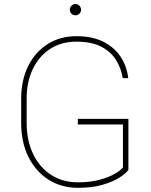

<svg xmlns="http://www.w3.org/2000/svg" viewBox="-20 -895 727 925"><path d="M598.6 -322.3V-76.2Q587.4 -60.1 556.4 -40Q525.4 -20 475.3 -5.1Q425.3 9.8 356 9.8Q274.9 9.8 213.1 -29.8Q151.4 -69.3 116.7 -139.6Q82 -210 82 -302.7V-418.9Q82 -508.8 115.7 -576.7Q149.4 -644.5 209.5 -682.6Q269.5 -720.7 347.7 -720.7Q424.8 -720.7 478 -693.8Q531.2 -667 561.3 -621.3Q591.3 -575.7 597.7 -518.6H571.3Q564 -564.9 539.6 -605Q515.1 -645 468.5 -669.7Q421.9 -694.3 347.7 -694.3Q275.4 -694.3 221.4 -659.2Q167.5 -624 137.9 -562Q108.4 -500 108.4 -419.9V-302.7Q108.4 -219.2 138.9 -154.5Q169.4 -89.8 225.1 -53.2Q280.8 -16.6 356 -16.6Q414.1 -16.6 458.7 -28.6Q503.4 -40.5 532.5 -57.4Q561.5 -74.2 572.3 -88.4V-295.4H355V-322.3ZM316.4 -848.1Q316.4 -859.4 324.2 -867.4Q332 -875.5 343.3 -875.5Q354.5 -875.5 362.5 -867.4Q370.6 -859.4 370.6 -848.1Q370.6 -836.9 362.5 -829.1Q354.5 -821.3 343.3 -821.3Q332 -821.3 324.2 -829.1Q316.4 -836.9 316.4 -848.1Z"/></svg>

Font: Vazirmatn FD Thin
Style: Regular
Weight: 100
Designer: Saber Rastikerdar
Foundry: Saber Rastikerdar
Version: Version 33.003